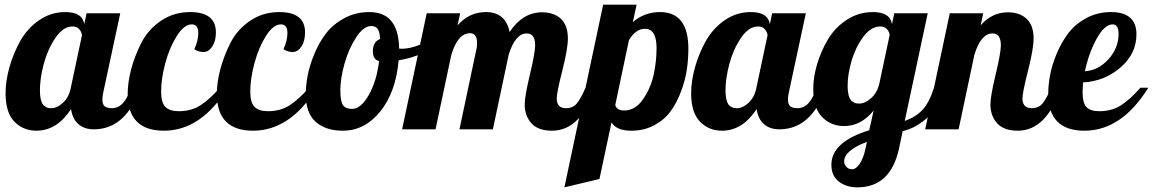

<svg xmlns="http://www.w3.org/2000/svg" viewBox="-20 -557 4966 827"><path d="M4 -155Q4 -208 20.5 -267Q37 -326 67 -380Q97 -434 148 -469.5Q199 -505 261 -505Q335 -505 343 -453L353 -500H498L425 -160Q421 -143 421 -128Q421 -108 430.5 -99.5Q440 -91 462 -91Q517 -91 543 -179H585Q522 0 384 0Q343 0 317.5 -22.5Q292 -45 286 -87Q225 6 137 6Q80 6 42 -33Q4 -72 4 -155ZM152 -169Q152 -142 157 -124.5Q162 -107 171 -100.5Q180 -94 186 -92.5Q192 -91 202 -91Q226 -91 251.5 -114.5Q277 -138 285 -179L333 -405Q332 -418 322 -430.5Q312 -443 292 -443Q252 -443 218.5 -393.5Q185 -344 168.5 -281.5Q152 -219 152 -169Z M530 -153Q530 -201 544.5 -257Q559 -313 588 -371Q617 -429 672.5 -467Q728 -505 799 -505Q910 -505 910 -417Q910 -381 894.5 -357Q879 -333 857 -333Q835 -333 817 -345Q834 -382 834 -415Q834 -452 806 -452Q773 -452 741.5 -402Q710 -352 692 -285Q674 -218 674 -163Q674 -115 692.5 -96.5Q711 -78 750 -78Q804 -78 843.5 -103.5Q883 -129 927 -179H961Q846 6 686 6Q530 6 530 -153Z M914 -153Q914 -201 928.5 -257Q943 -313 972 -371Q1001 -429 1056.5 -467Q1112 -505 1183 -505Q1294 -505 1294 -417Q1294 -381 1278.5 -357Q1263 -333 1241 -333Q1219 -333 1201 -345Q1218 -382 1218 -415Q1218 -452 1190 -452Q1157 -452 1125.5 -402Q1094 -352 1076 -285Q1058 -218 1058 -163Q1058 -115 1076.5 -96.5Q1095 -78 1134 -78Q1188 -78 1227.5 -103.5Q1267 -129 1311 -179H1345Q1230 6 1070 6Q914 6 914 -153Z M1297 -152Q1297 -189 1305.5 -233Q1314 -277 1334.5 -326Q1355 -375 1385 -414Q1415 -453 1463.5 -479Q1512 -505 1571 -505Q1697 -505 1699 -348Q1703 -347 1710 -347Q1778 -347 1864 -407L1873 -380Q1814 -317 1697 -297Q1685 -160 1618 -77Q1551 6 1457 6Q1383 6 1340 -32Q1297 -70 1297 -152ZM1446 -169Q1446 -121 1457 -104.5Q1468 -88 1497 -88Q1534 -88 1568 -147Q1602 -206 1613 -294Q1586 -300 1586 -336Q1586 -377 1617 -389Q1616 -419 1607 -432Q1598 -445 1579 -445Q1546 -445 1514 -396Q1482 -347 1464 -283Q1446 -219 1446 -169Z M1712 0 1818 -500H1962L1951 -448Q2001 -505 2073 -505Q2158 -505 2175 -419Q2231 -504 2315 -504Q2366 -504 2396 -476Q2426 -448 2426 -391Q2426 -347 2402 -252.5Q2378 -158 2378 -133Q2378 -91 2418 -91Q2448 -91 2465 -112Q2482 -133 2502 -179H2544Q2481 6 2358 6Q2297 6 2268.5 -26.5Q2240 -59 2240 -107Q2240 -142 2262.5 -236Q2285 -330 2285 -362Q2285 -413 2249 -413Q2199 -413 2171 -321L2103 0H1959L2032 -345Q2035 -357 2035 -370Q2035 -414 2005 -414Q1952 -414 1924 -321L1856 0Z M2411 250 2578 -537H2722L2706 -462Q2756 -505 2823 -505Q2945 -505 2945 -347Q2945 -303 2938.5 -258Q2932 -213 2914 -164.5Q2896 -116 2869.5 -79Q2843 -42 2799 -18Q2755 6 2699 6Q2635 6 2614 -30L2562 214ZM2630 -104Q2638 -81 2668 -81Q2717 -81 2750.5 -130.5Q2784 -180 2796 -237.5Q2808 -295 2808 -350Q2808 -433 2758 -433Q2718 -433 2689 -384Z M2957 -155Q2957 -208 2973.5 -267Q2990 -326 3020 -380Q3050 -434 3101 -469.5Q3152 -505 3214 -505Q3288 -505 3296 -453L3306 -500H3451L3378 -160Q3374 -143 3374 -128Q3374 -108 3383.5 -99.5Q3393 -91 3415 -91Q3470 -91 3496 -179H3538Q3475 0 3337 0Q3296 0 3270.5 -22.5Q3245 -45 3239 -87Q3178 6 3090 6Q3033 6 2995 -33Q2957 -72 2957 -155ZM3105 -169Q3105 -142 3110 -124.5Q3115 -107 3124 -100.5Q3133 -94 3139 -92.5Q3145 -91 3155 -91Q3179 -91 3204.5 -114.5Q3230 -138 3238 -179L3286 -405Q3285 -418 3275 -430.5Q3265 -443 3245 -443Q3205 -443 3171.5 -393.5Q3138 -344 3121.5 -281.5Q3105 -219 3105 -169Z M3483 -175Q3483 -225 3499.5 -280.5Q3516 -336 3546 -387Q3576 -438 3627 -471.5Q3678 -505 3740 -505Q3814 -505 3822 -453L3832 -500H3976L3877 -36Q3925 -53 3954 -84.5Q3983 -116 4003 -179H4045Q4031 -132 4010.5 -97Q3990 -62 3964.5 -41.5Q3939 -21 3917 -10Q3895 1 3868 8L3853 80Q3817 250 3673 250Q3625 250 3593 225Q3561 200 3561 153Q3561 54 3724 4L3743 -81Q3689 -14 3616 -14Q3559 -14 3521 -53Q3483 -92 3483 -175ZM3616 139Q3616 151 3625.5 161.5Q3635 172 3650 172Q3667 172 3683 148.5Q3699 125 3708 83L3714 54Q3616 91 3616 139ZM3631 -189Q3631 -162 3636 -144.5Q3641 -127 3650 -120.5Q3659 -114 3665 -112.5Q3671 -111 3681 -111Q3706 -111 3732.5 -134.5Q3759 -158 3768 -199L3812 -406Q3811 -419 3801 -431Q3791 -443 3771 -443Q3731 -443 3697.5 -397Q3664 -351 3647.5 -293.5Q3631 -236 3631 -189Z M3965 0 4071 -500H4215L4204 -448Q4253 -504 4321 -504Q4372 -504 4402 -476Q4432 -448 4432 -391Q4432 -347 4408 -252.5Q4384 -158 4384 -133Q4384 -91 4424 -91Q4454 -91 4471 -112Q4488 -133 4508 -179H4550Q4487 6 4364 6Q4303 6 4274.5 -26.5Q4246 -59 4246 -107Q4246 -142 4268.5 -236Q4291 -330 4291 -362Q4291 -413 4255 -413Q4205 -413 4177 -321L4109 0Z M4495 -153Q4495 -190 4503 -233.5Q4511 -277 4531.5 -326Q4552 -375 4581.5 -414Q4611 -453 4659 -479Q4707 -505 4765 -505Q4875 -505 4875 -409Q4875 -326 4806.5 -266.5Q4738 -207 4645 -202Q4643 -174 4643 -162Q4643 -113 4660 -95.5Q4677 -78 4715 -78Q4769 -78 4808.5 -103.5Q4848 -129 4892 -179H4926Q4811 6 4651 6Q4495 6 4495 -153ZM4653 -250Q4711 -254 4754.5 -302Q4798 -350 4798 -411Q4798 -452 4773 -452Q4738 -452 4704 -391Q4670 -330 4653 -250Z"/></svg>

Font: Lobster Two
Style: Bold Italic
Weight: 700
Designer: Pablo Impallari
Foundry: Pablo Impallari. www.impallari.com
Version: Version 1.006